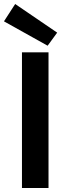

<svg xmlns="http://www.w3.org/2000/svg" viewBox="-26 -933 345 953"><path d="M83 0V-673.3H214.8V0ZM210.4 -706.1 -6.3 -827.1 49.3 -913.1 257.8 -771Z"/></svg>

Font: Akatab ExtraBold
Style: Regular
Weight: 800
Designer: SIL International
Foundry: SIL International
Version: Version 3.000